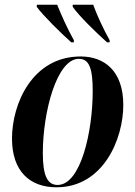

<svg xmlns="http://www.w3.org/2000/svg" viewBox="-20 -786 574 816"><path d="M283 -606H294V-615C268 -661 240 -723 223 -766H137L136 -757C164 -719 237 -647 283 -606ZM435 -606H446V-615C420 -661 392 -722 376 -766H289V-757C316 -718 389 -647 435 -606ZM220 10C419 10 504 -195 504 -340C504 -486 422 -546 323 -546C118 -546 31 -346 31 -197C31 -58 107 10 220 10ZM225 0C183 0 162 -36 162 -135C162 -312 222 -536 315 -536C359 -536 374 -496 374 -399C374 -226 323 0 225 0Z"/></svg>

Font: Noto Serif Display Condensed
Style: Bold Italic
Weight: 700
Width: 3
Italic angle: -12°
Designer: Monotype Design Team
Foundry: Monotype Imaging Inc.
Version: Version 2.009